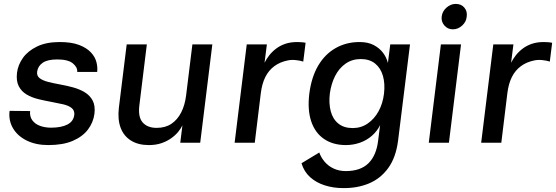

<svg xmlns="http://www.w3.org/2000/svg" viewBox="-20 -730 2844 982"><path d="M227 12Q164 12 117 -11Q70 -34 46.5 -74Q23 -114 29 -163L134 -162Q131 -134 145.5 -114.5Q160 -95 185.5 -86Q211 -77 241 -77Q293 -77 324.5 -93Q356 -109 360 -143Q362 -165 346.5 -177.5Q331 -190 303 -196.5Q275 -203 242 -209Q209 -215 176 -223Q143 -231 116.5 -246.5Q90 -262 76 -289Q62 -316 67 -358Q72 -398 97 -433.5Q122 -469 169 -492Q216 -515 285 -515Q345 -515 383.5 -500.5Q422 -486 444 -463Q466 -440 473 -413Q480 -386 477 -362H375Q377 -386 352.5 -406Q328 -426 273 -426Q223 -426 198.5 -409Q174 -392 170 -364Q167 -342 183 -330Q199 -318 226.5 -311Q254 -304 287.5 -298Q321 -292 354 -283Q387 -274 413.5 -258Q440 -242 454 -215.5Q468 -189 463 -148Q457 -103 429.5 -67Q402 -31 352 -9.5Q302 12 227 12Z M1066 -503 1004 0H902L913 -89Q906 -74 892 -56.5Q878 -39 856.5 -23.5Q835 -8 806.5 2Q778 12 741 12Q687 12 650 -11Q613 -34 597 -76.5Q581 -119 588 -179L628 -503H731L693 -193Q685 -132 709.5 -104Q734 -76 781 -76Q826 -76 857 -97Q888 -118 907 -155.5Q926 -193 932 -243L964 -503Z M1180 0 1242 -503H1345L1333 -409Q1343 -429 1357.5 -447.5Q1372 -466 1392.5 -481.5Q1413 -497 1439.5 -506Q1466 -515 1501 -515Q1509 -515 1523 -514Q1537 -513 1543 -511L1531 -415Q1517 -420 1494 -422.5Q1471 -425 1452 -421Q1412 -413 1383 -391.5Q1354 -370 1337 -336Q1320 -302 1314 -254L1283 0Z M1914 -11 1924 -90Q1909 -59 1882 -35.5Q1855 -12 1820.5 0Q1786 12 1749 12Q1683 12 1637 -19.5Q1591 -51 1571.5 -110Q1552 -169 1562 -251Q1573 -336 1607.5 -394.5Q1642 -453 1696.5 -484Q1751 -515 1819 -515Q1862 -515 1891.5 -499.5Q1921 -484 1939 -460Q1957 -436 1964 -408L1976 -503H2077L2016 -11Q2005 75 1966 129Q1927 183 1867.5 208Q1808 233 1734 232Q1685 232 1641 218Q1597 204 1566 176Q1535 148 1522 105L1613 50Q1622 76 1641 98Q1660 120 1687.5 132.5Q1715 145 1748 145Q1824 145 1864.5 105Q1905 65 1914 -11ZM1784 -75Q1827 -75 1861 -98.5Q1895 -122 1916.5 -161.5Q1938 -201 1944 -251Q1950 -302 1938.5 -342Q1927 -382 1898.5 -405Q1870 -428 1825 -428Q1781 -428 1747.5 -404.5Q1714 -381 1694 -341.5Q1674 -302 1667 -252Q1661 -202 1671.5 -161.5Q1682 -121 1710.5 -98Q1739 -75 1784 -75Z M2296 -580Q2270 -580 2253 -599.5Q2236 -619 2239 -645Q2242 -672 2263.5 -691Q2285 -710 2311 -710Q2339 -710 2355 -691Q2371 -672 2367 -645Q2365 -619 2344 -599.5Q2323 -580 2296 -580ZM2173 0 2235 -503H2338L2276 0Z M2441 0 2503 -503H2606L2594 -409Q2604 -429 2618.5 -447.5Q2633 -466 2653.5 -481.5Q2674 -497 2700.5 -506Q2727 -515 2762 -515Q2770 -515 2784 -514Q2798 -513 2804 -511L2792 -415Q2778 -420 2755 -422.5Q2732 -425 2713 -421Q2673 -413 2644 -391.5Q2615 -370 2598 -336Q2581 -302 2575 -254L2544 0Z"/></svg>

Font: Inclusive Sans Medium
Style: Italic
Weight: 500
Italic angle: -7°
Designer: Olivia King
Foundry: Olivia King
Version: Version 2.004